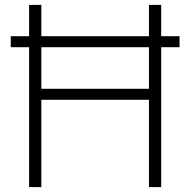

<svg xmlns="http://www.w3.org/2000/svg" viewBox="-20 -765 778 785"><path d="M99 0H149V-357H589V0H639V-572H714V-617H639V-745H589V-617H149V-745H99V-617H24V-572H99ZM149 -402V-572H589V-402Z"/></svg>

Font: Plus Jakarta Sans ExtraLight
Style: Regular
Weight: 200
Designer: Gumpita Rahayu
Foundry: Tokotype
Version: Version 2.004; ttfautohint (v1.8.3)